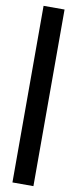

<svg xmlns="http://www.w3.org/2000/svg" viewBox="-103 -852 402 1000"><g transform="rotate(10 98.0 -352.0)"><path d="M42 115H153V-819H42Z"/></g></svg>

Font: Advent Pro
Style: Regular
Weight: 400
Designer: VivaRado, Andreas Kalpakidis
Foundry: VivaRado, Andreas Kalpakidis
Version: Version 3.000